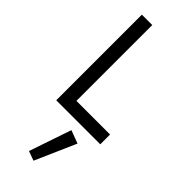

<svg xmlns="http://www.w3.org/2000/svg" viewBox="-330 -735 1110 1110"><g transform="rotate(45 225.0 -180.0)"><path d="M264 60 344 90 234 340 176 319ZM80 -700H165V-80H440V0H80Z"/></g></svg>

Font: renner_400book
Style: Book
Weight: 400
Version: Version 003.000 ; ttfautohint (v0.97) -l 8 -r 50 -G 200 -x 1